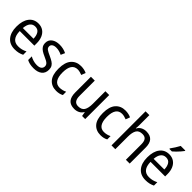

<svg xmlns="http://www.w3.org/2000/svg" viewBox="199 -1893 3029 3029"><g transform="rotate(45 1714.0 -378.0)"><path d="M264 -546Q327 -546 372 -515.5Q417 -485 440.5 -430.5Q464 -376 464 -306V-252H138Q142 -63 290 -63Q333 -63 368 -72Q403 -81 441 -100V-25Q404 -7 367.5 1.5Q331 10 284 10Q173 10 112 -63Q51 -136 51 -264Q51 -398 108 -472Q165 -546 264 -546ZM263 -476Q208 -476 176.5 -436Q145 -396 139 -320H377Q377 -387 349.5 -431.5Q322 -476 263 -476Z M897 -147Q897 -70 846 -30Q795 10 706 10Q657 10 620 1.5Q583 -7 555 -23V-104Q583 -87 623.5 -74.5Q664 -62 706 -62Q762 -62 788 -83Q814 -104 814 -140Q814 -171 790.5 -193Q767 -215 701 -243Q655 -263 622.5 -284Q590 -305 572 -333.5Q554 -362 554 -405Q554 -471 604.5 -508.5Q655 -546 737 -546Q780 -546 818 -537Q856 -528 890 -511L860 -443Q831 -457 799 -466Q767 -475 733 -475Q687 -475 661.5 -457Q636 -439 636 -409Q636 -375 662.5 -355.5Q689 -336 755 -307Q799 -287 831 -266.5Q863 -246 880 -217.5Q897 -189 897 -147Z M1209 10Q1108 10 1048.5 -57Q989 -124 989 -265Q989 -407 1050.5 -476.5Q1112 -546 1214 -546Q1251 -546 1284.5 -538.5Q1318 -531 1341 -519L1314 -448Q1292 -457 1265 -464Q1238 -471 1215 -471Q1077 -471 1077 -266Q1077 -167 1111 -115.5Q1145 -64 1212 -64Q1247 -64 1277 -72Q1307 -80 1333 -93V-19Q1282 10 1209 10Z M1850 -536V0H1781L1769 -71H1764Q1741 -30 1701 -10Q1661 10 1614 10Q1526 10 1484 -39Q1442 -88 1442 -186V-536H1528V-195Q1528 -63 1628 -63Q1705 -63 1735 -111.5Q1765 -160 1765 -255V-536Z M2199 10Q2098 10 2038.5 -57Q1979 -124 1979 -265Q1979 -407 2040.5 -476.5Q2102 -546 2204 -546Q2241 -546 2274.5 -538.5Q2308 -531 2331 -519L2304 -448Q2282 -457 2255 -464Q2228 -471 2205 -471Q2067 -471 2067 -266Q2067 -167 2101 -115.5Q2135 -64 2202 -64Q2237 -64 2267 -72Q2297 -80 2323 -93V-19Q2272 10 2199 10Z M2522 -540Q2522 -498 2517 -463H2523Q2544 -504 2584 -525Q2624 -546 2671 -546Q2758 -546 2800.5 -499Q2843 -452 2843 -355V0H2758V-345Q2758 -410 2734 -441.5Q2710 -473 2657 -473Q2581 -473 2551.5 -423.5Q2522 -374 2522 -278V0H2437V-760H2522Z M3182 -546Q3245 -546 3290 -515.5Q3335 -485 3358.5 -430.5Q3382 -376 3382 -306V-252H3056Q3060 -63 3208 -63Q3251 -63 3286 -72Q3321 -81 3359 -100V-25Q3322 -7 3285.5 1.5Q3249 10 3202 10Q3091 10 3030 -63Q2969 -136 2969 -264Q2969 -398 3026 -472Q3083 -546 3182 -546ZM3181 -476Q3126 -476 3094.5 -436Q3063 -396 3057 -320H3295Q3295 -387 3267.5 -431.5Q3240 -476 3181 -476ZM3318 -756Q3305 -737 3280.5 -708.5Q3256 -680 3228 -652Q3200 -624 3178 -606H3122V-618Q3146 -650 3172 -691Q3198 -732 3215 -766H3318Z"/></g></svg>

Font: Noto Sans Myanmar SemiCondensed
Style: Regular
Weight: 400
Width: 4
Designer: Monotype Design Team
Foundry: Monotype Imaging Inc.
Version: Version 2.107; ttfautohint (v1.8.4.7-5d5b)